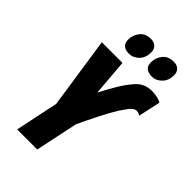

<svg xmlns="http://www.w3.org/2000/svg" viewBox="-272 -1030 1128 1128"><g transform="rotate(45 291.5 -466.0)"><path d="M103 0 159.2 -268.1 92.8 -713.9H264.2L283.2 -485.8Q310.1 -539.6 340.3 -589.8Q370.6 -640.1 405.8 -679.2Q426.3 -700.7 451.4 -710.4Q476.6 -720.2 502 -720.2Q525.4 -720.2 547.1 -715.6Q568.8 -710.9 583 -702.1L553.2 -564Q538.1 -574.2 522.9 -574.2Q507.8 -574.2 492.4 -559.8Q477.1 -545.4 448.2 -501Q419.9 -456.1 388.4 -393.8Q356.9 -331.5 326.2 -266.1L270 0ZM442.9 -778.8Q379.9 -778.8 379.9 -835Q379.9 -872.6 403.6 -902.3Q427.2 -932.1 472.2 -932.1Q499.5 -932.1 514.9 -917.7Q530.3 -903.3 530.3 -877Q530.3 -832.5 503.7 -805.7Q477.1 -778.8 442.9 -778.8ZM252.9 -778.8Q190.9 -778.8 190.9 -835Q190.9 -872.6 214.6 -902.3Q238.3 -932.1 283.2 -932.1Q309.1 -932.1 324.7 -917.7Q340.3 -903.3 340.3 -877Q340.3 -832.5 314 -805.7Q287.6 -778.8 252.9 -778.8Z"/></g></svg>

Font: Open Sans Condensed ExtraBold
Style: Italic
Weight: 800
Width: 3
Italic angle: -12°
Designer: Monotype Design Team
Foundry: Monotype Imaging Inc.
Version: Version 3.003; ttfautohint (v1.8.4)